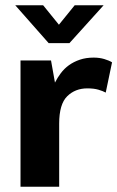

<svg xmlns="http://www.w3.org/2000/svg" viewBox="-20 -710 446 730"><path d="M58 -480H174L189 -396Q198 -414 211 -431.5Q224 -449 242 -462Q260 -475 283.5 -483Q307 -491 336 -491Q358 -491 376.5 -485.5Q395 -480 406 -473L382 -358Q371 -364 354 -369Q337 -374 312 -374Q266 -374 235.5 -344Q205 -314 205 -240V0H58ZM204 -616 264 -690H374L244 -546H165L38 -690H144Z"/></svg>

Font: Mukta Malar ExtraBold
Style: Regular
Weight: 800
Designer: Aadarsh Rajan, Girish Dalvi, Yashodeep Gholap
Foundry: Ek Type
Version: Version 2.538;PS 1.000;hotconv 16.6.51;makeotf.lib2.5.65220;